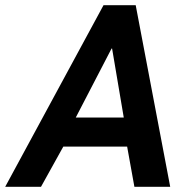

<svg xmlns="http://www.w3.org/2000/svg" viewBox="-59 -720 725 740"><path d="M340 -700H464L597 0H459L431 -155H185L99 0H-39ZM418 -267 373 -533H371L233 -267Z"/></svg>

Font: Chakra Petch
Style: Bold Italic
Weight: 700
Italic angle: -10°
Designer: Katatrad Aksorn Co.,Ltd.
Foundry: Cadson Demak Co.,Ltd.
Version: Version 1.000; ttfautohint (v1.6)